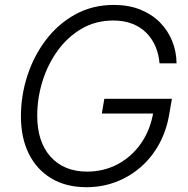

<svg xmlns="http://www.w3.org/2000/svg" viewBox="-20 -758 773 788"><path d="M334.5 10.3Q251.5 10.3 191.2 -25.6Q130.9 -61.5 98.4 -126.7Q65.9 -191.9 65.9 -280.8Q65.9 -366.2 92.5 -447.8Q119.1 -529.3 168.9 -594.7Q218.8 -660.2 289.3 -699Q359.9 -737.8 447.3 -737.8Q507.8 -737.8 555.4 -718.8Q603 -699.7 636 -666.5Q668.9 -633.3 686.5 -590.1Q704.1 -546.9 704.6 -498H634.8Q631.8 -534.2 618.7 -565.9Q605.5 -597.7 581.8 -622.1Q558.1 -646.5 523.7 -660.2Q489.3 -673.8 444.8 -673.8Q372.6 -673.8 314.9 -640.1Q257.3 -606.4 216.6 -550Q175.8 -493.7 154.3 -424.3Q132.8 -355 132.8 -283.2Q132.8 -175.8 187.7 -114.7Q242.7 -53.7 337.4 -53.7Q405.8 -53.7 462.9 -84Q520 -114.3 558.6 -169.4Q597.2 -224.6 609.4 -298.3L629.9 -292H397.9L408.2 -352.5H685.5L674.8 -290.5Q663.6 -222.7 633.3 -167.2Q603 -111.8 557.6 -72.3Q512.2 -32.7 455.6 -11.2Q398.9 10.3 334.5 10.3Z"/></svg>

Font: Inter 20pt Light
Style: Italic
Weight: 300
Italic angle: -9.3988°
Version: Version 4.001;git-66647c0bb